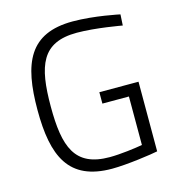

<svg xmlns="http://www.w3.org/2000/svg" viewBox="-106 -794 829 895"><g transform="rotate(-15 308.5 -346.5)"><path d="M488 -296V-62C455 -56 381 -46 329 -46C160 -46 124 -150 124 -345C124 -542 160 -646 330 -646C421 -646 546 -623 546 -623L549 -676C549 -676 430 -702 325 -702C115 -702 60 -571 60 -345C60 -122 116 9 326 9C398 9 522 -9 549 -15V-351H360V-296Z"/></g></svg>

Font: RazerF5 Light
Style: Regular
Weight: 300
Foundry: Razer Inc.
Version: Version 2